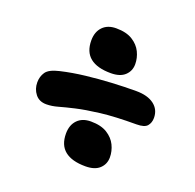

<svg xmlns="http://www.w3.org/2000/svg" viewBox="-120 -814 941 928"><g transform="rotate(20 350.0 -350.0)"><path d="M132 -228Q95 -228 75 -253.5Q55 -279 55 -313Q55 -343 70.5 -366Q86 -389 138 -401Q198 -415 263.5 -422.5Q329 -430 394.5 -433.5Q460 -437 519 -437Q578 -437 611 -412Q644 -387 644 -344Q644 -319 630 -302.5Q616 -286 575 -286Q464 -286 391 -277Q318 -268 270.5 -257Q223 -246 191.5 -237Q160 -228 132 -228ZM412 -11Q342 -11 306 -40Q270 -69 270 -128Q270 -172 295 -198Q320 -224 364 -224Q416 -224 448 -204Q480 -184 494.5 -154Q509 -124 509 -92Q509 -57 484.5 -34Q460 -11 412 -11ZM373 -476Q303 -476 267 -505Q231 -534 231 -593Q231 -637 256 -663Q281 -689 325 -689Q377 -689 409 -669Q441 -649 455.5 -619Q470 -589 470 -557Q470 -522 445.5 -499Q421 -476 373 -476Z"/></g></svg>

Font: Shantell Sans ExtraBold
Style: Regular
Weight: 800
Designer: Stephen Nixon, Anya Danilova, Shantell Martin
Foundry: Arrow Type
Version: Version 1.011;[c5ecc13dd]